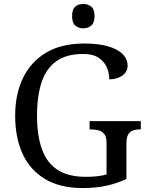

<svg xmlns="http://www.w3.org/2000/svg" viewBox="-20 -945 754 975"><path d="M401 10Q285 10 208.5 -36Q132 -82 94.5 -164.5Q57 -247 57 -358Q57 -466 96.5 -548.5Q136 -631 214 -677.5Q292 -724 407 -724Q481 -724 530 -709.5Q579 -695 603.5 -669.5Q628 -644 628 -612Q628 -580 601 -561Q574 -542 535 -542Q535 -573 522.5 -602.5Q510 -632 481 -651.5Q452 -671 403 -671Q318 -671 266.5 -634.5Q215 -598 191.5 -528Q168 -458 168 -358Q168 -258 192.5 -188.5Q217 -119 271.5 -83Q326 -47 417 -47Q446 -47 473 -50Q500 -53 521 -59V-220Q521 -250 509.5 -264.5Q498 -279 479.5 -283.5Q461 -288 439 -288H435V-330H695V-288H691Q672 -288 656.5 -283Q641 -278 631.5 -263Q622 -248 622 -216V-36Q572 -13 519 -1.5Q466 10 401 10ZM403 -801Q379 -801 362.5 -815Q346 -829 346 -863Q346 -898 362.5 -911.5Q379 -925 403 -925Q426 -925 443 -911.5Q460 -898 460 -863Q460 -829 443 -815Q426 -801 403 -801Z"/></svg>

Font: Noto Serif Lao
Style: Regular
Weight: 400
Designer: Monotype Design Team
Foundry: Monotype Imaging Inc.
Version: Version 2.003